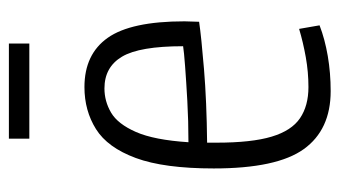

<svg xmlns="http://www.w3.org/2000/svg" viewBox="-186 -568 764 432"><g transform="rotate(-90 196.0 -352.0)"><path d="M207 10Q120 10 76.5 -50.5Q33 -111 33 -253Q33 -365 56.5 -428.5Q80 -492 121.5 -518Q163 -544 216 -544Q290 -544 327 -491.5Q364 -439 364 -319Q364 -313 363.5 -302Q363 -291 363 -286Q329 -281 256.5 -275Q184 -269 91 -268Q91 -258 91 -247Q91 -168 104.5 -123Q118 -78 146 -59Q174 -40 216 -40Q250 -40 283.5 -46Q317 -52 347 -61L355 -15Q324 -3 286 3.5Q248 10 207 10ZM92 -310Q140 -310 184.5 -312.5Q229 -315 262.5 -317.5Q296 -320 308 -322Q308 -420 284.5 -459.5Q261 -499 213 -499Q184 -499 158.5 -484Q133 -469 115 -428Q97 -387 92 -310ZM100 -668V-714H314V-668Z"/></g></svg>

Font: Georama SemiCondensed Light
Style: Regular
Weight: 300
Width: 4
Designer: Jean-Baptiste Levee
Foundry: Production Type
Version: Version 1.000